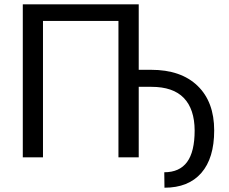

<svg xmlns="http://www.w3.org/2000/svg" viewBox="-20 -731 1064 892"><path d="M624.5 -406.7H682.1Q820.8 -406.7 897.9 -332.3Q975.1 -257.8 975.1 -125Q975.1 3.9 915.3 72.5Q855.5 141.1 744.1 141.1L743.2 69.3Q814 69.3 849.1 21.7Q884.3 -25.9 884.3 -125Q883.8 -224.1 834 -275.9Q784.2 -327.6 683.6 -327.6H624.5V0H530.3V-633.8H179.7V0H85.9V-710.9H624.5Z"/></svg>

Font: RobotoInd
Style: Regular
Weight: 400
Designer: Google
Version: Version 2.001101; 2014